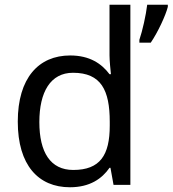

<svg xmlns="http://www.w3.org/2000/svg" viewBox="-20 -846 728 810"><path d="M275 -56C359 -56 410 -92 442 -138H446L459 -66H530V-826H442V-612C442 -592 446 -550 448 -533H442C409 -577 359 -612 276 -612C143 -612 55 -517 55 -333C55 -149 142 -56 275 -56ZM688 -817V-826H601C596 -783 581 -716 568 -678V-666H616C646 -710 679 -781 688 -817ZM289 -129C193 -129 146 -203 146 -331C146 -458 193 -539 288 -539C407 -539 443 -465 443 -332V-316C443 -191 402 -129 289 -129Z"/></svg>

Font: Noto Sans Malayalam UI
Style: Regular
Weight: 400
Designer: Jelle Bosma - Monotype Design Team
Foundry: Monotype Imaging Inc.
Version: Version 2.104